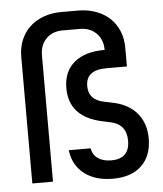

<svg xmlns="http://www.w3.org/2000/svg" viewBox="-53 -776 706 833"><g transform="rotate(-5 300.0 -360.0)"><path d="M55 -551Q55 -591 68.5 -624Q82 -657 107 -680.5Q132 -704 167 -717Q202 -730 244 -730H317Q360 -730 395.5 -717Q431 -704 456 -680.5Q481 -657 494.5 -624Q508 -591 508 -551V-470H418Q329 -470 329 -400Q329 -339 397 -326L431 -319Q501 -305 538 -261Q575 -217 575 -151Q575 -75 530.5 -32.5Q486 10 405 10Q329 10 281 -27Q233 -64 225 -130H320Q325 -101 347.5 -85.5Q370 -70 405 -70Q485 -70 485 -149Q485 -220 416 -235L383 -242Q238 -272 238 -399Q238 -471 285 -510.5Q332 -550 418 -550Q418 -595 390.5 -622.5Q363 -650 317 -650H244Q199 -650 172 -622.5Q145 -595 145 -550V0H55Z"/></g></svg>

Font: JetBrainsMono NF
Style: Regular
Weight: 400
Monospace: yes
Designer: Philipp Nurullin, Konstantin Bulenkov
Foundry: JetBrains
Version: Version 1.0.2; ttfautohint (v1.8.3)